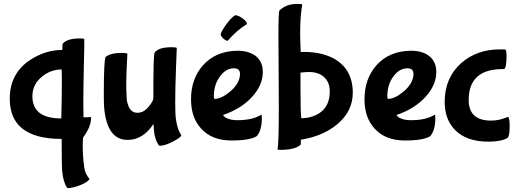

<svg xmlns="http://www.w3.org/2000/svg" viewBox="-20 -697 2655 984"><path d="M426 -96Q439 -96 445 -97Q447 -97 447 -96Q447 -47 407 6Q404 12 404 48Q404 111 412 162Q416 193 439 221Q428 237 391 252Q353 267 325 267Q304 237 299 182Q296 156 296 15Q30 15 30 -191Q30 -323 138 -392Q215 -441 299 -441Q300 -444 300 -471Q321 -500 389 -500Q409 -500 412 -497Q413 -490 410 -373Q407 -231 407 -167Q407 -114 408 -96ZM297 -290 296 -341Q241 -341 196 -305Q146 -265 146 -204Q146 -90 294 -90Q297 -189 297 -290Z M767 -59Q767 -61 766 -61Q713 20 634 20Q529 20 514 -143Q512 -169 512 -210Q512 -385 521 -405Q547 -426 605 -426Q628 -426 633 -421L630 -366Q627 -306 627 -261Q627 -236 629 -200Q629 -180 636 -160Q649 -119 685 -119Q718 -119 745 -154Q767 -182 766 -195V-229Q766 -412 772 -426Q789 -455 861 -455Q882 -455 886 -451L882 -350Q878 -240 878 -172Q878 -105 882 -84Q889 -34 909 -4Q909 6 869 27Q827 50 798 50Q793 50 783 29Q771 2 768 -38Z M1125 -499Q1113 -510 1111 -519Q1111 -532 1138 -570Q1166 -608 1185 -619Q1201 -619 1223 -603Q1246 -586 1246 -574Q1191 -540 1147 -488Q1138 -488 1125 -499ZM1179 -347Q1138 -347 1107 -305Q1076 -263 1076 -204Q1076 -190 1080 -190Q1116 -191 1161 -229Q1210 -272 1210 -318Q1210 -347 1179 -347ZM1010 -39Q959 -95 959 -188Q959 -292 1019 -361Q1086 -437 1201 -437Q1248 -437 1282 -416Q1327 -387 1327 -328Q1327 -262 1274 -203Q1218 -140 1124 -108Q1124 -101 1141 -92Q1163 -81 1197 -81Q1273 -81 1317 -108Q1318 -109 1319 -109Q1322 -109 1322 -90Q1322 -32 1297 0Q1263 23 1166 23Q1065 23 1010 -39Z M1402 68Q1409 40 1409 -144L1407 -513Q1407 -638 1412 -643Q1446 -677 1504 -677Q1529 -677 1529 -673Q1513 -584 1521 -431H1537Q1623 -431 1685 -400Q1788 -347 1788 -221Q1788 -126 1707 -59Q1634 1 1522 19Q1522 42 1521 44Q1494 71 1417 71Q1402 71 1402 68ZM1603 -109Q1670 -143 1670 -228Q1670 -280 1635 -307Q1607 -328 1566 -328Q1548 -328 1520 -325V-253Q1520 -118 1524 -91Q1567 -91 1603 -109Z M2068 -347Q2027 -347 1996 -305Q1965 -263 1965 -204Q1965 -190 1969 -190Q2005 -191 2050 -229Q2099 -272 2099 -318Q2099 -347 2068 -347ZM1899 -39Q1848 -95 1848 -188Q1848 -292 1908 -361Q1975 -437 2090 -437Q2137 -437 2171 -416Q2216 -387 2216 -328Q2216 -262 2163 -203Q2107 -140 2013 -108Q2013 -101 2030 -92Q2052 -81 2086 -81Q2162 -81 2206 -108Q2207 -109 2208 -109Q2211 -109 2211 -90Q2211 -32 2186 0Q2152 23 2055 23Q1954 23 1899 -39Z M2310 -33Q2259 -87 2259 -175Q2259 -298 2344 -374Q2424 -444 2543 -444Q2566 -444 2570 -443Q2576 -439 2576 -409Q2576 -352 2564 -343H2557Q2382 -343 2382 -185Q2382 -79 2496 -79Q2529 -79 2559 -89Q2589 -99 2584 -99Q2592 -91 2592 -53Q2592 1 2581 10Q2548 29 2483 29Q2369 29 2310 -33Z"/></svg>

Font: Bubblegum Sans
Style: Regular
Weight: 400
Designer: Angel Koziupa and Alejandro Paul
Foundry: Angel Koziupa and Alejandro Paul
Version: Version 1.001